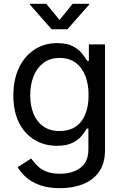

<svg xmlns="http://www.w3.org/2000/svg" viewBox="-20 -781 653 1017"><path d="M298.3 215.8Q237.8 215.8 193.6 200.4Q149.4 185.1 120.1 159.7Q90.8 134.3 73.7 104.5L145 58.6Q156.7 74.2 174.1 93.3Q191.4 112.3 220.9 125.7Q250.5 139.2 298.3 139.2Q363.8 139.2 406 107.9Q448.2 76.7 448.2 9.3V-100.1H439.9Q430.7 -84.5 413.8 -63Q397 -41.5 365.5 -25.1Q334 -8.8 281.2 -8.8Q215.8 -8.8 163.6 -39.8Q111.3 -70.8 81.1 -130.4Q50.8 -189.9 50.8 -275.4Q50.8 -359.9 80.6 -422.1Q110.4 -484.4 162.8 -518.6Q215.3 -552.7 283.2 -552.7Q335.9 -552.7 367.4 -535.4Q398.9 -518.1 416 -495.6Q433.1 -473.1 442.4 -458.5H450.7V-545.9H536.1V14.2Q536.1 84.5 504.4 129.2Q472.7 173.8 418.7 194.8Q364.7 215.8 298.3 215.8ZM295.9 -86.9Q345.7 -86.9 379.9 -109.6Q414.1 -132.3 431.6 -175Q449.2 -217.8 449.2 -277.3Q449.2 -335.4 431.9 -379.6Q414.6 -423.8 380.4 -449Q346.2 -474.1 295.9 -474.1Q244.1 -474.1 209.5 -447.5Q174.8 -420.9 157.5 -376.5Q140.1 -332 140.1 -277.3Q140.1 -221.2 157.7 -178.2Q175.3 -135.3 210 -111.1Q244.6 -86.9 295.9 -86.9ZM225.1 -760.7 295.4 -675.3 364.7 -760.7H452.1V-756.3L336.9 -626H253.4L138.7 -756.3V-760.7Z"/></svg>

Font: Inter Variable
Style: Regular
Weight: 400
Designer: Rasmus Andersson
Foundry: rsms
Version: Version 4.001;git-9221beed3